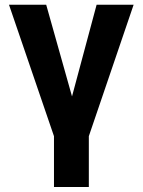

<svg xmlns="http://www.w3.org/2000/svg" viewBox="-20 -565 587 790"><path d="M17 -545.5H170.1L276.3 -168.3L377.5 -545.5H529.8L345.5 -4.6V204.5H202.1V-4.6Z"/></svg>

Font: InterMG
Style: Bold
Weight: 700
Designer: Rasmus Andersson
Foundry: rsms
Version: Version 3.019;December 26, 2023;FontCreator 15.0.0.2955 64-b